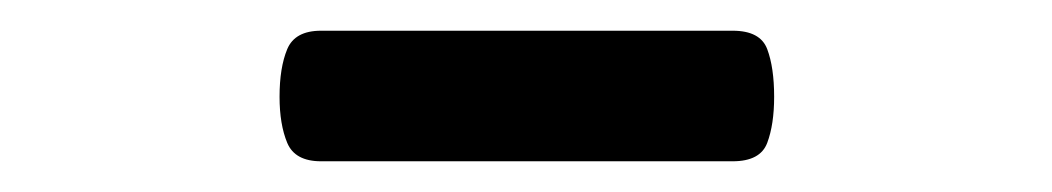

<svg xmlns="http://www.w3.org/2000/svg" viewBox="-20 -791 685 125"><path d="M189 -686Q172 -686 167 -698Q162 -710 162 -728Q162 -747 167 -759Q172 -771 189 -771H457Q475 -771 479.5 -759Q484 -747 484 -728Q484 -710 479.5 -698Q475 -686 457 -686Z"/></svg>

Font: Playwrite ID
Style: Regular
Weight: 400
Designer: Veronika Burian, José Scaglione
Foundry: TypeTogether
Version: Version 1.002